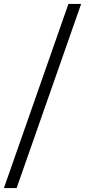

<svg xmlns="http://www.w3.org/2000/svg" viewBox="-45 -862 435 982"><path d="M-25 100 305 -842H370L40 100Z"/></svg>

Font: mBank
Style: Regular
Weight: 400
Designer: Julieta Ulanovsky
Foundry: Julieta Ulanovsky
Version: Version 7.200;PS 007.200;hotconv 1.0.88;makeotf.lib2.5.64775